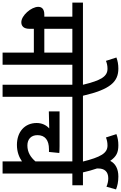

<svg xmlns="http://www.w3.org/2000/svg" viewBox="255 -1191 936 1486"><g transform="rotate(90 723.0 -448.0)"><path d="M481 -540H572V-622H0V-540H109V-323H93C48 -323 33 -302 33 -276C33 -222 100 -145 152 -145C182 -145 203 -163 203 -209V-242H387V0H481ZM387 -540V-323H203V-540Z M729 -540H820V-622H721C672 -835 612 -896 511 -896C478 -896 452 -891 425 -881L451 -800C468 -807 487 -812 512 -812C571 -812 602 -764 636 -622H558V-540H636V0H729Z M1414 -540V-622H807V-540H1229V-254C1198 -218 1159 -192 1106 -192C1059 -192 1026 -219 1026 -270C1026 -328 1064 -359 1135 -359H1156L1164 -439C1156 -440 1132 -441 1111 -441H842V-358L974 -361C948 -338 932 -304 932 -264C932 -171 1001 -111 1101 -111C1156 -111 1197 -128 1229 -150V0H1323V-540Z M1232 -615H1316C1306 -660 1295 -698 1284 -730C1284 -734 1284 -737 1284 -741C1284 -787 1307 -818 1360 -818C1382 -818 1404 -813 1425 -804L1446 -878C1419 -889 1386 -896 1346 -896C1287 -896 1246 -874 1225 -833C1191 -882 1159 -896 1104 -896C1071 -896 1045 -891 1018 -881L1044 -800C1061 -807 1081 -812 1106 -812C1165 -812 1196 -762 1232 -615Z"/></g></svg>

Font: Noto Sans SemiCondensed Medium
Style: Regular
Weight: 500
Width: 4
Designer: Monotype Design Team
Foundry: Monotype Imaging Inc.
Version: Version 2.013